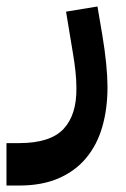

<svg xmlns="http://www.w3.org/2000/svg" viewBox="-80 -333 389 593"><path d="M-60 109H-21Q75 109 116 65.5Q157 22 156 -61Q156 -86 153 -113.5Q150 -141 145 -170L124 -297L221 -313L236 -225Q244 -177 248 -136Q252 -95 252 -64Q252 3 236 58.5Q220 114 186.5 154.5Q153 195 101.5 217.5Q50 240 -20 240H-60Z"/></svg>

Font: IBM Plex Arabic SemiBold
Style: Regular
Weight: 600
Designer: Mike Abbink, Paul van der Laan, Pieter van Rosmalen, Wael Morcos, Khajak Apelian
Foundry: Bold Monday
Version: Version 1.0